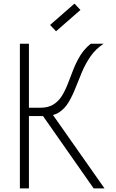

<svg xmlns="http://www.w3.org/2000/svg" viewBox="-20 -1042 640 1062"><path d="M112 -400V-446H202Q247 -446 275.5 -464Q304 -482 322.5 -512Q341 -542 355.5 -579.5Q370 -617 385.5 -657Q401 -697 423.5 -734Q446 -771 482 -800H553Q509 -771 481 -730.5Q453 -690 434 -645Q415 -600 398 -556.5Q381 -513 360 -477.5Q339 -442 307.5 -421Q276 -400 226 -400ZM90 0V-800H140V0ZM498 0 204 -420 254 -433 558 0ZM290 -869 257 -904 392 -1022 425 -987Z"/></svg>

Font: Victor Mono Thin
Style: Regular
Weight: 100
Monospace: yes
Designer: Rune Bjørnerås
Version: Version 1.561;gftools[0.9.30]